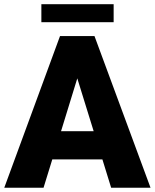

<svg xmlns="http://www.w3.org/2000/svg" viewBox="-22 -880 726 900"><path d="M499 0 458 -132.8H223.1L182.1 0H-2L259.3 -710.9H420.9L683.6 0ZM264.2 -265.1H417L340.3 -512.7ZM510.7 -860.4V-775.9H171.9V-860.4Z"/></svg>

Font: Vazirmatn FD Black
Style: Regular
Weight: 900
Designer: Saber Rastikerdar
Foundry: Saber Rastikerdar
Version: Version 33.003